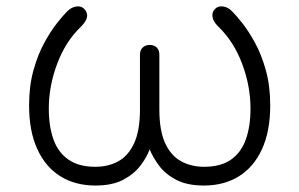

<svg xmlns="http://www.w3.org/2000/svg" viewBox="-20 -567 926 594"><path d="M275 7Q213 7 167 -21.5Q121 -50 95.5 -105.5Q70 -161 70 -241Q70 -301 83.5 -349.5Q97 -398 117 -434.5Q137 -471 156 -495Q175 -519 187 -531Q201 -545 216.5 -547Q232 -549 241 -539Q247 -533 249 -524.5Q251 -516 246.5 -506Q242 -496 230 -484Q183 -439 157 -370Q131 -301 131 -231Q131 -176 145.5 -135.5Q160 -95 192 -73Q224 -51 275 -51Q315 -51 346 -68Q377 -85 395 -124Q413 -163 413 -228V-398Q413 -412 421.5 -420Q430 -428 443 -428Q457 -428 465 -420Q473 -412 473 -398V-228Q473 -163 491 -124Q509 -85 540.5 -68Q572 -51 611 -51Q663 -51 694.5 -73Q726 -95 740.5 -135.5Q755 -176 755 -231Q755 -301 729 -370Q703 -439 656 -484Q644 -496 640 -506Q636 -516 637.5 -524.5Q639 -533 645 -539Q654 -549 670 -547Q686 -545 699 -531Q711 -519 730 -495Q749 -471 769 -434.5Q789 -398 802.5 -349.5Q816 -301 816 -241Q816 -161 790.5 -105.5Q765 -50 719 -21.5Q673 7 611 7Q559 7 525.5 -10.5Q492 -28 472.5 -54Q453 -80 443 -105Q434 -80 414 -54Q394 -28 360.5 -10.5Q327 7 275 7Z"/></svg>

Font: ComfortaaLight
Style: Regular
Weight: 300
Designer: Johan Aakerlund
Foundry: Johan Aakerlund
Version: Version 3.104; ttfautohint (v1.8.1.43-b0c9)